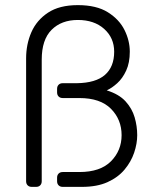

<svg xmlns="http://www.w3.org/2000/svg" viewBox="-20 -730 608 750"><path d="M104 0Q94 0 88 -6Q82 -12 82 -22V-502Q82 -557 102.5 -604Q123 -651 167.5 -680.5Q212 -710 284 -710Q357 -710 401.5 -682Q446 -654 466.5 -612.5Q487 -571 487 -528Q487 -485 473 -454.5Q459 -424 438 -405Q417 -386 397 -377Q445 -362 470.5 -334Q496 -306 506 -271.5Q516 -237 516 -202Q516 -169 504 -133.5Q492 -98 466.5 -67.5Q441 -37 400 -18.5Q359 0 300 0H225Q215 0 209 -6Q203 -12 203 -22V-36Q203 -46 209 -52Q215 -58 225 -58H290Q372 -58 413.5 -100Q455 -142 455 -202Q455 -263 413.5 -305Q372 -347 290 -347H225Q215 -347 209 -353Q203 -359 203 -369V-383Q203 -393 209 -399Q215 -405 225 -405H280Q354 -406 390 -437.5Q426 -469 426 -528Q426 -582 387 -617Q348 -652 284 -652Q220 -652 181.5 -613.5Q143 -575 143 -497V-22Q143 -12 137 -6Q131 0 121 0Z"/></svg>

Font: Rubik Light Light
Style: Regular
Weight: 300
Version: Version 2.101